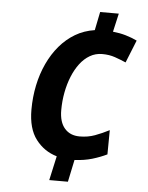

<svg xmlns="http://www.w3.org/2000/svg" viewBox="-53 -767 632 820"><g transform="rotate(5 263.5 -357.0)"><path d="M212 -94Q157 -110 122 -156Q87 -202 87 -283Q87 -337 97.5 -387.5Q108 -438 128.5 -482Q149 -526 178 -560Q207 -594 244 -616Q281 -638 327 -645L343 -724H423L405 -645Q435 -642 460.5 -634.5Q486 -627 509 -616L470 -519Q447 -529 422.5 -537.5Q398 -546 368 -546Q339 -546 315 -532Q291 -518 272.5 -493.5Q254 -469 241 -437Q228 -405 221 -368Q214 -331 214 -292Q214 -241 237.5 -214Q261 -187 302 -187Q337 -187 367 -198Q397 -209 428 -225L427 -121Q398 -107 364.5 -97Q331 -87 289 -85L269 10H189Z"/></g></svg>

Font: Noto Sans Display SemiBold
Style: Italic
Weight: 600
Italic angle: -12°
Designer: Monotype Design Team
Foundry: Monotype Imaging Inc.
Version: Version 2.003